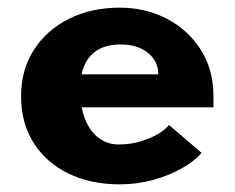

<svg xmlns="http://www.w3.org/2000/svg" viewBox="-20 -471 612 501"><path d="M292 10Q216 10 158 -18.5Q100 -47 67.5 -98.5Q35 -150 35 -220Q35 -289 68.5 -341Q102 -393 160 -422Q218 -451 292 -451Q359 -451 414.5 -422.5Q470 -394 503.5 -342Q537 -290 537 -219V-191H164V-277H393Q393 -311 366 -333Q339 -355 295 -355Q259 -355 235.5 -341Q212 -327 200.5 -301Q189 -275 189 -239Q189 -194 201.5 -161.5Q214 -129 237 -111.5Q260 -94 289 -94Q320 -94 346.5 -102Q373 -110 392.5 -121.5Q412 -133 421 -145L506 -72Q487 -50 454 -31.5Q421 -13 379.5 -1.5Q338 10 292 10Z"/></svg>

Font: Teachers
Style: Regular
Weight: 400
Designer: Alfredo Marco Pradil, Chank Diesel
Version: Version 1.001